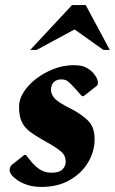

<svg xmlns="http://www.w3.org/2000/svg" viewBox="-20 -727 453 757"><path d="M144 10Q111 10 87.5 2Q64 -6 48 -17Q18 -38 18 -57Q18 -71 29 -79L76 -116H82L99 -95Q117 -72 137 -59Q157 -46 183 -46Q213 -46 226 -59Q239 -72 239 -89Q239 -105 232 -116.5Q225 -128 204.5 -142Q184 -156 144 -178Q116 -194 96 -209.5Q76 -225 65.5 -247.5Q55 -270 55 -307Q55 -335 73 -363.5Q91 -392 122 -416Q153 -440 191.5 -455Q230 -470 270 -470Q303 -470 320 -460.5Q337 -451 347 -440Q366 -418 366 -402Q366 -392 362 -389L310 -348H303L277 -377Q261 -395 250 -404.5Q239 -414 222 -414Q202 -414 191.5 -402.5Q181 -391 181 -373Q181 -356 194.5 -340Q208 -324 258 -299Q296 -280 324.5 -254Q353 -228 353 -179Q353 -130 327.5 -87Q302 -44 255 -17Q208 10 144 10ZM99 -530 264 -707H318L413 -530H388L274 -611L124 -530Z"/></svg>

Font: Spectral ExtraBold
Style: Italic
Weight: 800
Italic angle: -10°
Designer: Jean-Baptiste Levee
Foundry: Production Type
Version: Version 2.001